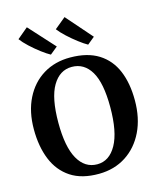

<svg xmlns="http://www.w3.org/2000/svg" viewBox="-144 -1111 1011 1222"><g transform="rotate(-15 361.0 -499.5)"><path d="M356 11Q242 12 169.2 -36Q96.5 -84 61.5 -170Q26.5 -256 26.5 -369.5Q26.5 -486 69.8 -572.2Q113 -658.5 190 -705.5Q267 -752.5 368 -752Q481 -751.5 553.5 -706Q626 -660.5 660.8 -577.8Q695.5 -495 695.5 -382.5Q695.5 -265.5 652.8 -177.2Q610 -89 533.5 -39.5Q457 10 356 11ZM361.5 -691.5Q282 -691.5 235 -612.2Q188 -533 188 -369.5Q188 -211 233.2 -130.8Q278.5 -50.5 360 -50.5Q439.5 -50.5 486.2 -134.2Q533 -218 533 -381.5Q533 -540.5 488 -616Q443 -691.5 361.5 -691.5ZM400 -1009.5 548 -840.5 500.5 -801.5H499.5Q476 -814.5 442.5 -840Q409 -865.5 377 -895Q345 -924.5 326.5 -949ZM151.5 -1009 304 -841.5 255 -801.5H254Q230 -814.5 196.2 -840Q162.5 -865.5 130.5 -895.2Q98.5 -925 80.5 -949.5Z"/></g></svg>

Font: Merriweather
Style: Bold
Weight: 700
Designer: Eben Sorkin
Foundry: Eben Sorkin
Version: Version 2.100; ttfautohint (v1.7.19-72a1) -l 8 -r 50 -G 200 